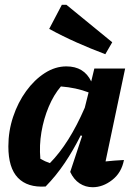

<svg xmlns="http://www.w3.org/2000/svg" viewBox="-20 -776 571 804"><path d="M171 5Q95 10 55 -31.5Q15 -73 15 -163Q15 -227 35 -287Q55 -347 89.5 -394.5Q124 -442 167.5 -470Q211 -498 258 -498Q332 -498 362 -435L375 -489H504L422 -100Q440 -102 459.5 -103.5Q479 -105 499 -106Q489 -53 450 -22.5Q411 8 368 8Q338 8 313.5 -8Q289 -24 274 -56L324 -207L318 -209Q287 -147 251 -93.5Q215 -40 171 5ZM149 -111Q170 -99 189 -93Q270 -175 335 -325L351 -389Q299 -409 235 -414Q205 -379 184 -329Q163 -279 153.5 -223Q144 -167 149 -111ZM421 -549Q360 -572 301.5 -598Q243 -624 186 -655L239 -756H258L450 -599Z"/></svg>

Font: Piazzolla
Style: Bold Italic
Weight: 700
Italic angle: -11.3°
Designer: Juan Pablo del Peral
Foundry: Huerta Tipografica
Version: Version 1.330